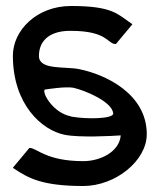

<svg xmlns="http://www.w3.org/2000/svg" viewBox="-20 -610 533 641"><path d="M23 -50 27 -47C74 -16 119 11 258 11C365 11 470 -73 470 -162C470 -298 330 -362 245 -379C198 -389 110 -375 110 -423C110 -479 152 -508 217 -507C338 -507 339 -464 365 -463H367L422 -529L418 -532C372 -563 356 -590 217 -590C103 -590 23 -509 23 -424C23 -261 120 -175 196 -160C245 -150 356 -156 383 -158C379 -104 316 -72 258 -72C137 -72 104 -114 81 -116H78ZM128 -308C128 -310 129 -311 130 -311C136 -312 200 -322 225 -317C262 -309 357 -270 358 -230C355 -213 270 -212 223 -220C220 -220 217 -221 215 -222C161 -233 125 -291 128 -308Z"/></svg>

Font: Charger Pro
Style: Bd
Weight: 700
Designer: Jasper
Foundry: Cannot Into Space Fonts
Version: Version 1.09